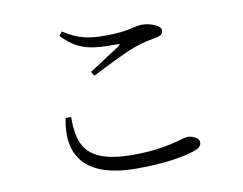

<svg xmlns="http://www.w3.org/2000/svg" viewBox="-77 -806 1153 911"><g transform="rotate(-10 500.0 -350.0)"><path d="M259 -683C333 -602 405 -594 522 -596C536 -595 537 -592 526 -585C490 -561 427 -520 377 -488L390 -468C459 -503 550 -549 600 -567C650 -585 680 -589 708 -595C733 -599 743 -607 743 -625C743 -648 691 -667 654 -667C615 -667 592 -646 473 -646C395 -646 345 -655 274 -701ZM247 -294C246 -167 272 -66 503 -66C676 -66 747 -105 774 -105C799 -105 829 -91 829 -70C829 -52 818 -42 788 -32C742 -17 653 1 514 1C260 1 185 -118 220 -294Z"/></g></svg>

Font: Noto Serif CJK TC
Style: Regular
Weight: 400
Designer: Ryoko NISHIZUKA 西塚涼子 (kana & ideographs); Frank Grießhammer (Latin, Greek & Cyrillic); Wenlong ZHANG 张文龙 (bopomofo); San
Foundry: Adobe
Version: Version 2.001;hotconv 1.1.0;makeotfexe 2.6.0